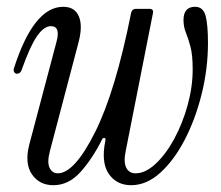

<svg xmlns="http://www.w3.org/2000/svg" viewBox="-20 -536 649 565"><path d="M137 9Q96 9 74 -23Q52 -55 66 -110L146 -412Q159 -459 130 -459Q109 -459 88.5 -429Q68 -399 44 -331Q40 -319 30 -319Q25 -319 22 -323.5Q19 -328 21 -335Q79 -516 166 -516Q200 -516 212 -488Q224 -460 211 -411L127 -92Q118 -58 126 -42Q134 -26 150 -26Q199 -26 259.5 -146.5Q320 -267 366 -499Q369 -510 380 -510H419Q433 -510 430 -497L350 -92Q343 -59 351.5 -42.5Q360 -26 379 -26Q408 -26 438 -54Q468 -82 492.5 -127Q517 -172 532 -226Q547 -280 547 -332Q547 -374 540.5 -398.5Q534 -423 527 -440Q520 -457 520 -477Q520 -516 554 -516Q578 -516 585 -489.5Q592 -463 592 -410Q592 -334 573.5 -259.5Q555 -185 523.5 -124.5Q492 -64 451.5 -27.5Q411 9 366 9Q323 9 300 -24.5Q277 -58 290 -122Q292 -129 287.5 -130Q283 -131 280 -125Q252 -69 217 -30Q182 9 137 9Z"/></svg>

Font: Instrument Serif
Style: Italic
Weight: 400
Italic angle: -13°
Designer: Rodrigo Fuenzalida
Foundry: fragTYPE
Version: Version 1.000; ttfautohint (v1.8.4.7-5d5b);gftools[0.9.27]